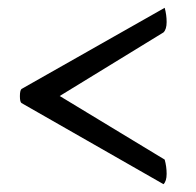

<svg xmlns="http://www.w3.org/2000/svg" viewBox="-20 -485 503 492"><path d="M35 -221Q31 -224 31 -238.5Q31 -253 35 -257L402 -465Q407 -447 407 -428.5Q407 -410 399 -402L133 -239L402 -76Q407 -58 407 -39.5Q407 -21 399 -13Z"/></svg>

Font: Esteban
Style: Regular
Weight: 400
Designer: Angelica Diaz Rivera
Foundry: Angelica Diaz Rivera
Version: Version 1.002